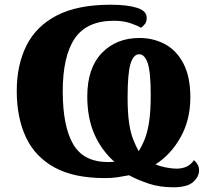

<svg xmlns="http://www.w3.org/2000/svg" viewBox="-20 -745 892 814"><path d="M715 49Q657 49 610.5 33.5Q564 18 527 -2Q499 3 478 6.5Q457 10 424 10Q293 10 210.5 -35.5Q128 -81 89.5 -164Q51 -247 51 -359Q51 -469 92 -551.5Q133 -634 221 -679.5Q309 -725 449 -725Q519 -725 560.5 -712Q602 -699 602 -670Q602 -653 595 -644Q588 -635 578 -627Q562 -637 532 -647Q502 -657 463 -657Q348 -657 297 -582Q246 -507 246 -358Q246 -210 290 -134Q334 -58 438 -58Q445 -58 452 -58.5Q459 -59 465 -59Q409 -109 379.5 -177.5Q350 -246 350 -336Q350 -456 411.5 -520Q473 -584 571 -584Q630 -584 679 -558Q728 -532 757.5 -476Q787 -420 787 -332Q787 -237 745.5 -163Q704 -89 639 -48Q658 -40 683.5 -35Q709 -30 728 -30Q779 -30 802 -66Q809 -61 816.5 -49.5Q824 -38 824 -23Q824 4 799 26.5Q774 49 715 49ZM568 -104Q583 -128 594.5 -157.5Q606 -187 612.5 -230.5Q619 -274 619 -342Q619 -441 606 -478Q593 -515 570 -515Q546 -515 533.5 -475Q521 -435 521 -332Q521 -268 527 -226Q533 -184 544 -155.5Q555 -127 568 -104Z"/></svg>

Font: Noto Serif SemiCondensed Black
Style: Regular
Weight: 900
Width: 4
Designer: Monotype Design Team
Foundry: Monotype Imaging Inc.
Version: Version 2.014; ttfautohint (v1.8.4.7-5d5b)